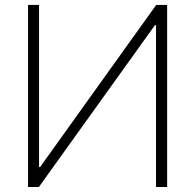

<svg xmlns="http://www.w3.org/2000/svg" viewBox="-20 -747 778 767"><path d="M92 -727.3V0H135.3L599.1 -646.7H603.3V0H647.7V-727.3H604L140.3 -79.9H136V-727.3Z"/></svg>

Font: Inter UI Extra Light
Style: Regular
Weight: 200
Designer: Rasmus Andersson
Foundry: rsms
Version: 3.2;8d6f07862